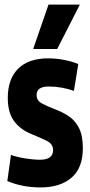

<svg xmlns="http://www.w3.org/2000/svg" viewBox="-20 -809 393 839"><path d="M12 -18 28 -132Q52 -123 89 -117Q126 -111 155 -111Q212 -111 212 -153Q212 -180 184.5 -193.5Q157 -207 118 -223Q68 -243 41 -280.5Q14 -318 14 -381Q14 -464 59.5 -509Q105 -554 190 -554Q226 -554 261.5 -547Q297 -540 322 -529L303 -412Q277 -421 249.5 -426Q222 -431 193 -431Q140 -431 140 -394Q140 -370 161.5 -358Q183 -346 219 -332Q252 -320 280 -301.5Q308 -283 325 -250Q342 -217 342 -161Q342 -75 292.5 -32.5Q243 10 158 10Q77 10 12 -18ZM125 -595 192 -789H329L230 -595Z"/></svg>

Font: Georama Condensed
Style: Bold
Weight: 700
Width: 3
Designer: Jean-Baptiste Levee
Foundry: Production Type
Version: Version 1.000